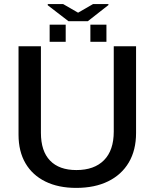

<svg xmlns="http://www.w3.org/2000/svg" viewBox="-20 -916 762 946"><path d="M355.5 9.8Q267.6 9.8 203.9 -21.5Q140.1 -52.7 105.7 -111.3Q71.3 -169.9 71.3 -252.4V-688H181.6V-261.7Q181.6 -171.4 226.6 -124.8Q271.5 -78.1 356.4 -78.1Q444.3 -78.1 492.4 -126.7Q540.5 -175.3 540.5 -267.6V-688H650.4V-260.7Q650.4 -176.3 614.7 -115.7Q579.1 -55.2 512.9 -22.7Q446.8 9.8 355.5 9.8ZM317.4 -811.5 215.3 -890.1V-896H291L364.7 -853.5L438.5 -896H514.2V-891.1L412.6 -811.5ZM425.3 -710V-794.4H504.4V-710ZM224.6 -710V-794.4H303.7V-710Z"/></svg>

Font: Arimo Medium
Style: Regular
Weight: 500
Designer: Steve Matteson
Foundry: Monotype Imaging Inc.
Version: Version 1.33